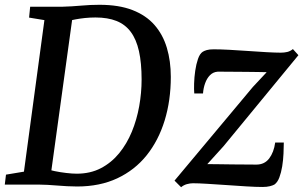

<svg xmlns="http://www.w3.org/2000/svg" viewBox="-25 -771 1266 802"><path d="M101 -743H237.5Q275 -744 313.8 -747.5Q352.5 -751 390.5 -751Q471.5 -751 528.2 -729Q585 -707 620.2 -666.8Q655.5 -626.5 672 -571.2Q688.5 -516 688.5 -450Q688.5 -351.5 662.8 -267.8Q637 -184 587.5 -122.2Q538 -60.5 465 -26.2Q392 8 297 8Q276 8 255.2 6.8Q234.5 5.5 214 4Q193.5 2.5 174 1.2Q154.5 0 135.5 0H-5L0 -41.5L75 -54L160.5 -687L96.5 -697.5ZM184.5 -22.5 171.5 -65Q181 -61 203.5 -56.2Q226 -51.5 251.5 -48.5Q277 -45.5 295.5 -45.5Q352.5 -45.5 396.5 -68.5Q440.5 -91.5 472.8 -131Q505 -170.5 525.8 -221Q546.5 -271.5 556.5 -327.5Q566.5 -383.5 566.5 -439Q566.5 -508 555.5 -557.2Q544.5 -606.5 521.2 -637.8Q498 -669 461.5 -683.5Q425 -698 374 -698Q351.5 -698 330 -695.8Q308.5 -693.5 291.2 -690.2Q274 -687 263.5 -684L280.5 -718.5ZM1089 -469.5Q1076 -470 1053.8 -470.2Q1031.5 -470.5 1005 -470.8Q978.5 -471 953.5 -471.2Q928.5 -471.5 909.5 -471.5Q890.5 -471.5 883.5 -471.5Q865 -470 852 -456.8Q839 -443.5 831.8 -423.2Q824.5 -403 823 -380.5H786.5Q785 -396.5 785.8 -422.2Q786.5 -448 790.5 -475.5Q794.5 -503 802 -524.8Q809.5 -546.5 821.5 -554.5Q827.5 -558.5 838.5 -561.8Q849.5 -565 867.5 -565Q894.5 -565 932.8 -563Q971 -561 1012 -558Q1053 -555 1089.5 -553Q1126 -551 1148 -551Q1162.5 -551 1175 -554Q1187.5 -557 1198.5 -566L1221.5 -540.5L908.5 -160L841 -85.5Q861 -85.5 889.8 -85Q918.5 -84.5 948.5 -84.2Q978.5 -84 1004.8 -83.8Q1031 -83.5 1046 -83.5Q1080 -83.5 1099.5 -109.2Q1119 -135 1124.5 -175.5H1160.5Q1160.5 -156 1159.2 -129.2Q1158 -102.5 1153.8 -76.2Q1149.5 -50 1141.8 -29.5Q1134 -9 1121 0Q1115 3.5 1102.2 6.8Q1089.5 10 1071.5 10Q1043.5 10 1003.5 7.5Q963.5 5 920.8 2Q878 -1 840.8 -3.2Q803.5 -5.5 781 -5.5Q769 -5.5 755.5 -1.8Q742 2 731.5 11L704 -16.5L1031 -407.5Z"/></svg>

Font: Merriweather Medium
Style: Italic
Weight: 500
Italic angle: -7.8°
Version: Version 2.101